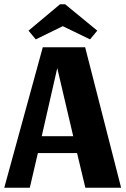

<svg xmlns="http://www.w3.org/2000/svg" viewBox="-23 -882 590 902"><path d="M339 -163H155L117 0H-3L178 -660H377L546 0H378ZM173 -242H321L246 -562ZM283 -862 434 -738 400 -697 272 -759 145 -697 111 -738 259 -862Z"/></svg>

Font: Sansita
Style: Bold
Weight: 700
Designer: Pablo Cosgaya
Foundry: Omnibus-Type
Version: Version 1.006